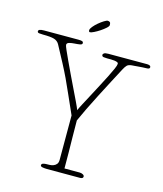

<svg xmlns="http://www.w3.org/2000/svg" viewBox="-168 -1072 996 1173"><g transform="rotate(15 330.0 -485.5)"><path d="M385 -949Q385 -941 371 -928.5Q357 -916 339 -904Q321 -892 303.5 -883.5Q286 -875 279 -875Q271 -875 271 -886Q271 -895 283 -909.5Q295 -924 311 -937.5Q327 -951 343 -961Q359 -971 366 -971Q374 -971 379.5 -967Q385 -963 385 -949ZM158 -763Q158 -757 169 -732Q180 -707 196.5 -671.5Q213 -636 233 -594Q253 -552 272 -513Q291 -474 306 -442.5Q321 -411 327 -395Q333 -410 348 -438Q363 -466 381.5 -501Q400 -536 419.5 -573Q439 -610 455.5 -642.5Q472 -675 482.5 -699Q493 -723 493 -732Q493 -739 486 -742Q479 -745 468.5 -746.5Q458 -748 445.5 -748Q433 -748 422 -748Q412 -748 400 -749.5Q388 -751 388 -762Q388 -767 395 -772Q402 -777 422 -777H667Q676 -777 683 -774Q690 -771 690 -763Q690 -752 670 -752Q659 -752 645 -751Q631 -750 617.5 -749Q604 -748 593.5 -747Q583 -746 579 -746Q557 -744 548 -734.5Q539 -725 530 -708Q508 -667 481.5 -616Q455 -565 428.5 -514Q402 -463 379 -415.5Q356 -368 341 -334Q341 -282 342 -228Q343 -182 343.5 -129Q344 -76 344 -31H440Q451 -31 460.5 -26Q470 -21 470 -13Q470 0 450 0H241Q227 0 213.5 -2.5Q200 -5 200 -13Q200 -22 210 -25Q220 -28 229 -28Q239 -28 251.5 -28.5Q264 -29 275.5 -33.5Q287 -38 294.5 -47.5Q302 -57 302 -74V-355Q269 -428 248 -476.5Q227 -525 207.5 -566Q188 -607 165.5 -649.5Q143 -692 109 -755Q98 -774 76 -780.5Q54 -787 6 -787Q-8 -787 -19 -788.5Q-30 -790 -30 -799Q-30 -813 5 -813H223Q241 -813 247.5 -810Q254 -807 254 -799Q254 -790 239 -787.5Q224 -785 206 -784Q188 -783 173 -779Q158 -775 158 -763Z"/></g></svg>

Font: Life Savers
Style: Regular
Weight: 400
Version: Version 2.001; ttfautohint (v0.93) -l 8 -r 50 -G 200 -x 14 -